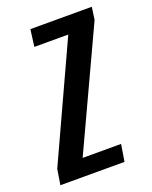

<svg xmlns="http://www.w3.org/2000/svg" viewBox="-140 -657 574 723"><g transform="rotate(-20 146.5 -295.5)"><path d="M-24 0 -14 -62 198 -523H62L71 -591H317L310 -541L90 -68H244L233 0Z"/></g></svg>

Font: Alumni Sans SemiBold
Style: Italic
Weight: 600
Italic angle: -8°
Version: Version 1.016